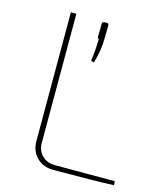

<svg xmlns="http://www.w3.org/2000/svg" viewBox="-105 -768 712 845"><g transform="rotate(15 250.5 -345.0)"><path d="M138 -103Q138 -67 160 -45Q183 -22 219 -22H492L493 -4Q401 0 217 0Q172 0 142 -29Q113 -59 113 -103V-690H138ZM279 -686Q287 -686 287 -676L286 -616Q286 -564 268 -503L254 -507Q261 -553 262 -609Q256 -609 256 -618L257 -676Q257 -686 268 -686Z"/></g></svg>

Font: Taylor Sans Thin
Style: Regular
Weight: 100
Italic angle: -8°
Designer: Natanael Gama
Version: Version 1.001 September 8, 2015